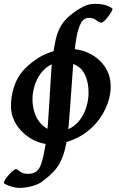

<svg xmlns="http://www.w3.org/2000/svg" viewBox="-35 -713 604 978"><path d="M538.1 -668Q538.1 -661.1 527.1 -644Q516.1 -627 502.2 -612.3Q488.3 -597.7 480.5 -597.7Q471.2 -597.7 455.6 -609.9Q439.9 -622.1 418 -622.1Q391.6 -622.1 377.2 -595Q362.8 -567.9 355.5 -527.1Q348.1 -486.3 343.8 -444.8Q339.8 -412.6 336.4 -366.2Q333 -319.8 329.3 -267.3Q325.7 -214.8 322 -164.3Q318.4 -113.8 314.7 -72.5Q311 -31.2 307.1 -7.8Q296.4 58.6 279.3 97.2Q262.2 135.7 239.3 159.9Q216.3 184.1 186.5 207Q162.6 226.1 128.4 235.1Q94.2 244.1 64.5 244.1Q47.4 244.1 28.8 239Q10.3 233.9 -2.4 227.8Q-15.1 221.7 -15.1 218.8Q-15.1 210 -2.7 193.1Q9.8 176.3 24.7 162.4Q39.6 148.4 46.4 148.4Q51.8 148.4 58.3 154.3Q64.9 160.2 76.2 166.3Q87.4 172.4 107.4 172.4Q136.2 172.4 152.3 158.7Q168.5 145 178.2 111.6Q188 78.1 197.8 19Q204.6 -20.5 209 -79.6Q213.4 -138.7 217 -203.1Q220.7 -267.6 224.4 -325Q228 -382.3 232.9 -418.9Q240.2 -472.2 249 -512.2Q257.8 -552.2 277.8 -585Q297.9 -617.7 338.9 -647.9Q364.7 -667 391.1 -680.2Q417.5 -693.4 447.8 -693.4Q490.2 -693.4 514.2 -682.6Q538.1 -671.9 538.1 -668ZM528.8 -272.9Q528.8 -208 493.4 -142.1Q458 -76.2 393.1 -31.2Q362.8 -10.3 317.1 6.3Q271.5 22.9 232.9 22.9Q176.3 22.9 128.2 -3.9Q80.1 -30.8 50.5 -75.4Q21 -120.1 21 -173.3Q21 -243.2 49.8 -303.7Q78.6 -364.3 155.8 -415Q185.1 -434.6 229 -449.5Q272.9 -464.4 312 -464.4Q375 -464.4 424.1 -439Q473.1 -413.6 501 -370.4Q528.8 -327.1 528.8 -272.9ZM416 -238.8Q416 -313 384.5 -354Q353 -395 284.2 -395Q231 -395 197 -365.2Q163.1 -335.4 146.7 -292.2Q130.4 -249 130.4 -207.5Q130.4 -164.1 145.5 -127.2Q160.6 -90.3 189.5 -67.9Q218.3 -45.4 260.3 -45.4Q300.8 -45.4 330.3 -64Q359.9 -82.5 378.9 -112.1Q397.9 -141.6 407 -175.3Q416 -209 416 -238.8Z"/></svg>

Font: Gentium Plus
Style: Bold Italic
Weight: 700
Italic angle: -8°
Designer: Victor Gaultney, Annie Olsen, Iska Routamaa, Becca Hirsbrunner
Foundry: SIL International
Version: Version 6.101